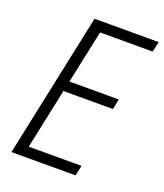

<svg xmlns="http://www.w3.org/2000/svg" viewBox="-133 -803 762 892"><g transform="rotate(20 248.5 -357.0)"><path d="M29 0 180 -714H497L486 -663H226L170 -400H414L404 -349H159L96 -51H357L346 0Z"/></g></svg>

Font: Noto Sans SemiCondensed Light
Style: Italic
Weight: 300
Width: 4
Italic angle: -12°
Designer: Monotype Design Team
Foundry: Monotype Imaging Inc.
Version: Version 2.013; ttfautohint (v1.8.4.7-5d5b)